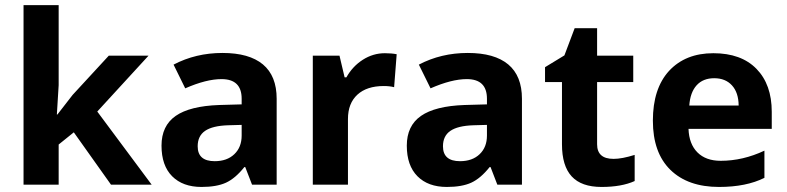

<svg xmlns="http://www.w3.org/2000/svg" viewBox="-20 -728 3103 757"><path d="M211.3 0H72.8V-707.8H211.3V-392.3L204.2 -276.5H206.3L266.4 -353.9L409 -508.6H565.7L363.5 -288.2L577.9 0H417.6L271 -206.3L211.3 -158.2Z M1070.8 0H973.7L946.9 -69.3H943.4Q908 -24.8 871.1 -7.8Q834.2 9.1 774.5 9.1Q700.7 9.1 658.7 -33.1Q616.8 -75.3 616.8 -153.7Q616.8 -232.1 672.6 -271Q728.5 -309.9 844.3 -314L932.8 -316.5V-338.7Q932.8 -416.1 853.4 -416.1Q793.2 -416.1 710.3 -379.7L664.3 -473.2Q751.8 -519.2 857.2 -519.2Q962.6 -519.2 1016.7 -474Q1070.8 -428.7 1070.8 -338.7ZM932.8 -193.6V-235.6L879.2 -234.1Q818 -232.1 788.7 -212.1Q759.4 -192.1 759.4 -151.2Q759.4 -92.5 826.6 -92.5Q875.1 -92.5 903.9 -120.1Q932.8 -147.6 932.8 -193.6Z M1497.5 -518.2Q1523.8 -518.2 1544 -514.2L1533.9 -384.2Q1516.7 -388.8 1492.9 -388.8Q1426.2 -388.8 1389 -354.7Q1351.9 -320.5 1351.9 -258.8V0H1213.3V-508.6H1318.5L1338.7 -423.2H1345.8Q1370.1 -466.6 1410.5 -492.4Q1451 -518.2 1497.5 -518.2Z M2037.9 0H1940.8L1914.1 -69.3H1910.5Q1875.1 -24.8 1838.2 -7.8Q1801.3 9.1 1741.7 9.1Q1667.8 9.1 1625.9 -33.1Q1583.9 -75.3 1583.9 -153.7Q1583.9 -232.1 1639.8 -271Q1695.7 -309.9 1811.4 -314L1899.9 -316.5V-338.7Q1899.9 -416.1 1820.5 -416.1Q1760.4 -416.1 1677.5 -379.7L1631.4 -473.2Q1718.9 -519.2 1824.3 -519.2Q1929.7 -519.2 1983.8 -474Q2037.9 -428.7 2037.9 -338.7ZM1899.9 -193.6V-235.6L1846.3 -234.1Q1785.1 -232.1 1755.8 -212.1Q1726.5 -192.1 1726.5 -151.2Q1726.5 -92.5 1793.7 -92.5Q1842.3 -92.5 1871.1 -120.1Q1899.9 -147.6 1899.9 -193.6Z M2334.2 -159.3Q2334.2 -130.4 2350.4 -116Q2366.5 -101.6 2399.4 -101.6Q2432.3 -101.6 2482.3 -117.3V-14.2Q2430.7 9.1 2351.6 9.1Q2272.5 9.1 2234.1 -32.4Q2195.7 -73.8 2195.7 -159.3V-404.4H2128.9V-463.1L2205.3 -509.6L2245.7 -616.8H2334.2V-508.6H2476.7V-404.4H2334.2Z M2697.7 -311.9H2892.3Q2891.8 -363 2866 -391.3Q2840.2 -419.6 2796 -419.6Q2751.8 -419.6 2726.5 -391.6Q2701.2 -363.5 2697.7 -311.9ZM2993.9 -26.8Q2922.1 9.1 2815 9.1Q2692.1 9.1 2623.1 -58.4Q2554.1 -125.9 2554.1 -252.3Q2554.1 -378.7 2617.8 -448.4Q2682.5 -518.2 2792.5 -518.2Q2902.4 -518.2 2962.6 -456.5Q3022.8 -394.8 3022.8 -287.2V-219.9H2694.6Q2696.7 -160.3 2729.8 -127.1Q2762.9 -94 2821.5 -94Q2909 -94 2993.9 -134Z"/></svg>

Font: Khula
Style: Bold
Weight: 700
Designer: Erin McLaughlin, Steve Matteson
Version: Version 1.000;PS 1.0;hotconv 1.0.72;makeotf.lib2.5.5900; ttf